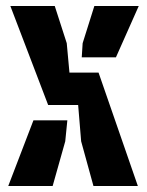

<svg xmlns="http://www.w3.org/2000/svg" viewBox="-20 -620 490 640"><path d="M291.5 0 250.5 -149 240.5 -270H140.5L14.5 -600H162.5L202.5 -476L211.5 -378H308.5L439.5 0ZM252.5 -429 255.5 -476 294.5 -600H442.5L366.5 -429ZM7.5 0 91.5 -219H204.5L197.5 -149L155.5 0Z"/></svg>

Font: Big Shoulders Stencil Text Black
Style: Regular
Weight: 900
Designer: Patric King
Foundry: XO Type Co
Version: Version 1.000